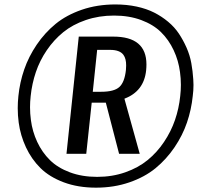

<svg xmlns="http://www.w3.org/2000/svg" viewBox="-20 -844 927 877"><path d="M283.7 -141.6 339.8 -676.8H497.6Q648.9 -676.8 648.9 -549.8Q648.9 -536.6 647.5 -522.5Q637.7 -427.2 548.3 -393.1L618.2 -141.6H523.9L463.4 -375H398.9L374 -141.6ZM403.8 -424.8H441.9Q501.5 -424.8 525.4 -446.8Q549.3 -468.8 555.2 -524.4Q556.2 -535.2 556.2 -544.4Q556.6 -575.7 543.9 -593.3Q527.3 -616.2 482.9 -616.2H423.8ZM423.8 -36.1Q492.7 -36.1 552 -56.9Q611.3 -77.6 654.3 -112.8Q697.3 -147.9 729.2 -195.6Q761.2 -243.2 779.3 -295.9Q797.4 -348.6 803.2 -405.3Q806.2 -431.6 806.2 -456.5Q806.2 -485.8 802.2 -514.6Q795.4 -567.4 773.2 -614.7Q751 -662.1 715.6 -697Q680.2 -731.9 625 -752.4Q569.8 -772.9 501 -772.9Q431.6 -772.9 371.8 -752.4Q312 -731.9 269 -697Q226.1 -662.1 193.8 -614.7Q161.6 -567.4 143.8 -514.6Q126 -461.9 120.1 -405.3Q117.2 -378.9 117.2 -354Q117.2 -324.7 121.1 -295.9Q127.9 -243.2 150.1 -195.6Q172.4 -147.9 208 -112.8Q243.7 -77.6 299.1 -56.9Q354.5 -36.1 423.8 -36.1ZM65.4 -284.2Q61 -316.4 61 -350.1Q61 -377.4 64 -405.3Q70.3 -467.8 90.6 -526.6Q110.8 -585.4 147.7 -639.9Q184.6 -694.3 234.1 -734.9Q283.7 -775.4 354 -799.6Q424.3 -823.7 506.8 -823.7Q558.6 -823.7 604 -814Q649.4 -804.2 684.1 -786.6Q718.8 -769 748 -744.6Q777.3 -720.2 797.1 -690.4Q816.9 -660.6 832 -626.5Q847.2 -592.3 853.8 -555.9Q860.4 -519.5 862.8 -481.4Q863.8 -468.8 863.8 -456.1Q863.8 -430.7 860.4 -405.3Q854 -342.8 834 -284.2Q814 -225.6 777.1 -171.1Q740.2 -116.7 690.7 -75.9Q641.1 -35.2 570.8 -11Q500.5 13.2 418.5 13.2Q336.4 13.2 271.2 -11.2Q206.1 -35.6 165 -76.2Q124 -116.7 98.6 -171.1Q73.2 -225.6 65.4 -284.2Z"/></svg>

Font: Oswald
Style: Regular
Weight: 400
Designer: Vernon Adams
Foundry: Vernon Adams
Version: 3.0; ttfautohint (v0.94.23-7a4d-dirty) -l 8 -r 50 -G 200 -x 